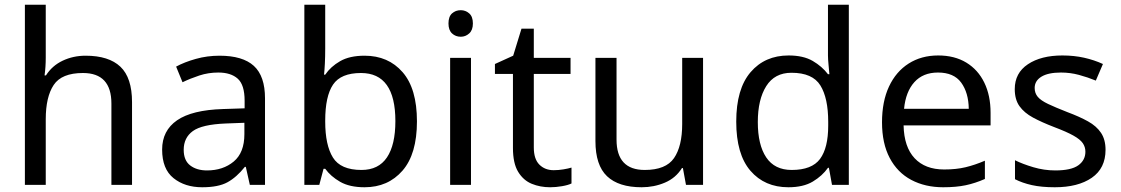

<svg xmlns="http://www.w3.org/2000/svg" viewBox="-20 -780 4729 810"><path d="M173 -537Q173 -497 168 -462H174Q200 -503 244.5 -524Q289 -545 341 -545Q439 -545 488 -498.5Q537 -452 537 -349V0H450V-343Q450 -472 330 -472Q240 -472 206.5 -421.5Q173 -371 173 -277V0H85V-760H173Z M906 -545Q1004 -545 1051 -502Q1098 -459 1098 -365V0H1034L1017 -76H1013Q978 -32 939.5 -11Q901 10 833 10Q760 10 712 -28.5Q664 -67 664 -149Q664 -229 727 -272.5Q790 -316 921 -320L1012 -323V-355Q1012 -422 983 -448Q954 -474 901 -474Q859 -474 821 -461.5Q783 -449 750 -433L723 -499Q758 -518 806 -531.5Q854 -545 906 -545ZM932 -259Q832 -255 793.5 -227Q755 -199 755 -148Q755 -103 782.5 -82Q810 -61 853 -61Q921 -61 966 -98.5Q1011 -136 1011 -214V-262Z M1352 -575Q1352 -541 1350.5 -511.5Q1349 -482 1347 -465H1352Q1375 -499 1415 -522Q1455 -545 1518 -545Q1618 -545 1678.5 -475.5Q1739 -406 1739 -268Q1739 -130 1678 -60Q1617 10 1518 10Q1455 10 1415 -13Q1375 -36 1352 -68H1345L1327 0H1264V-760H1352ZM1503 -472Q1418 -472 1385 -423Q1352 -374 1352 -271V-267Q1352 -168 1384.5 -115.5Q1417 -63 1505 -63Q1577 -63 1612.5 -116Q1648 -169 1648 -269Q1648 -472 1503 -472Z M1924 -737Q1944 -737 1959.5 -723.5Q1975 -710 1975 -681Q1975 -653 1959.5 -639Q1944 -625 1924 -625Q1902 -625 1887 -639Q1872 -653 1872 -681Q1872 -710 1887 -723.5Q1902 -737 1924 -737ZM1967 -536V0H1879V-536Z M2316 -62Q2336 -62 2357 -65.5Q2378 -69 2391 -73V-6Q2377 1 2351 5.5Q2325 10 2301 10Q2259 10 2223.5 -4.5Q2188 -19 2166 -55Q2144 -91 2144 -156V-468H2068V-510L2145 -545L2180 -659H2232V-536H2387V-468H2232V-158Q2232 -109 2255.5 -85.5Q2279 -62 2316 -62Z M2946 -536V0H2874L2861 -71H2857Q2831 -29 2785 -9.5Q2739 10 2687 10Q2590 10 2541 -36.5Q2492 -83 2492 -185V-536H2581V-191Q2581 -63 2700 -63Q2789 -63 2823.5 -113Q2858 -163 2858 -257V-536Z M3306 10Q3206 10 3146 -59.5Q3086 -129 3086 -267Q3086 -405 3146.5 -475.5Q3207 -546 3307 -546Q3369 -546 3408.5 -523Q3448 -500 3473 -467H3479Q3478 -480 3475.5 -505.5Q3473 -531 3473 -546V-760H3561V0H3490L3477 -72H3473Q3449 -38 3409 -14Q3369 10 3306 10ZM3320 -63Q3405 -63 3439.5 -109.5Q3474 -156 3474 -250V-266Q3474 -366 3441 -419.5Q3408 -473 3319 -473Q3248 -473 3212.5 -416.5Q3177 -360 3177 -265Q3177 -169 3212.5 -116Q3248 -63 3320 -63Z M3938 -546Q4007 -546 4056.5 -516Q4106 -486 4132.5 -431.5Q4159 -377 4159 -304V-251H3792Q3794 -160 3838.5 -112.5Q3883 -65 3963 -65Q4014 -65 4053.5 -74.5Q4093 -84 4135 -102V-25Q4094 -7 4054 1.5Q4014 10 3959 10Q3883 10 3824.5 -21Q3766 -52 3733.5 -113.5Q3701 -175 3701 -264Q3701 -352 3730.5 -415Q3760 -478 3813.5 -512Q3867 -546 3938 -546ZM3937 -474Q3874 -474 3837.5 -433.5Q3801 -393 3794 -321H4067Q4066 -389 4035 -431.5Q4004 -474 3937 -474Z M4644 -148Q4644 -70 4586 -30Q4528 10 4430 10Q4374 10 4333.5 1Q4293 -8 4262 -24V-104Q4294 -88 4339.5 -74.5Q4385 -61 4432 -61Q4499 -61 4529 -82.5Q4559 -104 4559 -140Q4559 -160 4548 -176Q4537 -192 4508.5 -208Q4480 -224 4427 -244Q4375 -264 4338 -284Q4301 -304 4281 -332Q4261 -360 4261 -404Q4261 -472 4316.5 -509Q4372 -546 4462 -546Q4511 -546 4553.5 -536.5Q4596 -527 4633 -510L4603 -440Q4569 -454 4532 -464Q4495 -474 4456 -474Q4402 -474 4373.5 -456.5Q4345 -439 4345 -409Q4345 -387 4358 -371.5Q4371 -356 4401.5 -341.5Q4432 -327 4483 -307Q4534 -288 4570 -268Q4606 -248 4625 -219.5Q4644 -191 4644 -148Z"/></svg>

Font: Noto Sans Elymaic
Style: Regular
Weight: 400
Designer: Morgane Pierson
Foundry: Google LLC
Version: Version 1.002; ttfautohint (v1.8.4.7-5d5b)